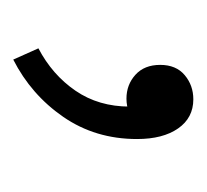

<svg xmlns="http://www.w3.org/2000/svg" viewBox="-31 -105 312 290"><g transform="rotate(90 125.0 40.0)"><path d="M70 176 53 138Q93 117 117 82Q141 47 141 0L128 -69L168 -14Q160 -3 150 1Q140 5 129 5Q108 5 93 -8.5Q78 -22 78 -46Q78 -70 93.5 -83Q109 -96 130 -96Q158 -96 174 -73Q190 -50 190 -11Q190 52 156.5 100.5Q123 149 70 176Z"/></g></svg>

Font: Noto Sans HK Thin Light
Style: Regular
Weight: 300
Version: Version 2.004-H2;hotconv 1.0.118;makeotfexe 2.5.65603